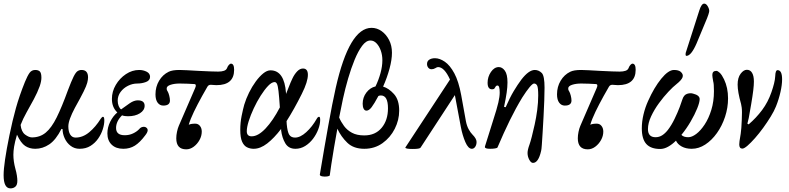

<svg xmlns="http://www.w3.org/2000/svg" viewBox="-48 -812 4363 1062"><path d="M10 230Q-28 230 -28 157Q-28 125 -20 70Q-12 15 4 -63Q21 -146 40 -214Q59 -282 90 -359Q104 -393 115.5 -409Q127 -425 147 -425Q164 -425 172.5 -416.5Q181 -408 181 -382Q181 -363 172 -336Q159 -300 139 -263Q119 -226 99 -190.5Q79 -155 66 -121Q70 -83 91 -67.5Q112 -52 129 -52Q173 -52 205 -78.5Q237 -105 265.5 -162.5Q294 -220 327 -311Q347 -364 359 -388Q371 -412 381 -418.5Q391 -425 403 -425Q439 -425 439 -384Q439 -371 434.5 -354Q430 -337 414.5 -305.5Q399 -274 366 -215Q349 -183 339.5 -157Q330 -131 330 -113Q330 -84 340.5 -67.5Q351 -51 370 -51Q410 -51 445.5 -80.5Q481 -110 509 -155Q516 -166 522 -166Q529 -166 529 -145Q529 -124 520.5 -97Q512 -70 495 -45.5Q478 -21 452.5 -5Q427 11 392 11Q364 11 342.5 -5.5Q321 -22 309.5 -47.5Q298 -73 298 -98L292 -99Q261 -38 224.5 -13.5Q188 11 147 11Q115 11 91 -5Q67 -21 46 -67Q34 -26 30 -1Q26 24 26 44Q26 80 37 121Q43 142 45.5 159.5Q48 177 48 188Q48 211 37 220.5Q26 230 10 230Z M634 11Q593 11 569.5 -12Q546 -35 546 -74Q546 -107 561.5 -138.5Q577 -170 601 -190Q571 -218 571 -265Q571 -306 592.5 -342.5Q614 -379 648.5 -402Q683 -425 722 -425Q744 -425 763 -415.5Q782 -406 782 -387Q782 -367 759.5 -358.5Q737 -350 711 -350Q685 -350 660 -337.5Q635 -325 619 -303.5Q603 -282 603 -255Q603 -239 608.5 -225.5Q614 -212 622 -207Q645 -224 669 -240.5Q693 -257 714 -257Q752 -257 752 -227Q752 -202 726 -185.5Q700 -169 660 -169Q653 -169 644 -170Q635 -171 627 -174Q594 -141 594 -104Q594 -64 642 -64Q667 -64 688 -74Q709 -84 722 -98Q730 -108 741.5 -110Q753 -112 760 -107Q780 -94 755 -63Q726 -24 698 -6.5Q670 11 634 11Z M982 14Q927 14 927 -47Q927 -64 931 -83Q935 -102 941 -116L1031 -324Q1041 -346 1027 -347Q1010 -348 989 -349Q968 -350 946 -350Q917 -350 895.5 -343Q874 -336 874 -323Q874 -320 874.5 -316.5Q875 -313 879 -307Q884 -299 888 -283.5Q892 -268 892 -256Q892 -228 855 -228Q836 -228 824 -244Q812 -260 812 -290Q812 -332 832 -365.5Q852 -399 885 -415Q905 -425 945 -425Q961 -425 987 -423.5Q1013 -422 1050 -420Q1088 -418 1117 -417Q1146 -416 1159 -416Q1178 -416 1191 -420.5Q1204 -425 1208 -436Q1212 -447 1218.5 -453.5Q1225 -460 1229 -460Q1247 -460 1247 -426Q1247 -341 1149 -341Q1140 -341 1133 -342Q1126 -343 1118 -343Q1105 -343 1099 -332L1070 -281Q1044 -234 1024.5 -193.5Q1005 -153 996 -122Q1008 -128 1032 -128Q1048 -128 1058 -115.5Q1068 -103 1068 -84Q1068 -60 1055.5 -37.5Q1043 -15 1023.5 -0.5Q1004 14 982 14Z M1355 11Q1335 11 1318 2.5Q1301 -6 1291 -28.5Q1281 -51 1281 -94Q1281 -134 1288.5 -171Q1296 -208 1303 -233Q1313 -266 1329.5 -299.5Q1346 -333 1366.5 -361Q1387 -389 1408 -406Q1429 -423 1448 -423Q1525 -423 1534 -297Q1534 -295 1534 -292Q1543 -313 1551 -335Q1559 -356 1570 -379Q1581 -402 1596 -417.5Q1611 -433 1628 -433Q1655 -433 1655 -398Q1655 -380 1647 -354Q1639 -328 1621 -292Q1600 -250 1579 -212.5Q1558 -175 1537 -142Q1537 -133 1538 -125Q1542 -82 1552 -66.5Q1562 -51 1584 -51Q1613 -51 1646 -81Q1679 -111 1704 -155Q1710 -166 1717 -166Q1723 -166 1723 -149Q1723 -125 1712.5 -97Q1702 -69 1683.5 -44.5Q1665 -20 1640 -4.5Q1615 11 1586 11Q1548 11 1530 -19.5Q1512 -50 1507 -91Q1507 -95 1507 -99Q1468 -48 1430 -18.5Q1392 11 1355 11ZM1317 -86Q1317 -58 1344 -58Q1380 -58 1421 -101.5Q1462 -145 1500 -218Q1496 -278 1492.5 -308Q1489 -338 1484 -348Q1479 -358 1471 -358Q1455 -358 1435 -337Q1415 -316 1394 -283Q1373 -250 1355.5 -212.5Q1338 -175 1327.5 -141.5Q1317 -108 1317 -86Z M1776 158Q1775 162 1761.5 164Q1748 166 1734.5 163.5Q1721 161 1721 154Q1746 4 1768 -118.5Q1790 -241 1809 -326Q1884 -658 2007 -658Q2037 -658 2062.5 -640Q2088 -622 2104 -591Q2120 -560 2120 -520Q2120 -482 2106.5 -432Q2093 -382 2071 -333Q2102 -324 2131 -292Q2160 -260 2160 -200Q2160 -148 2135.5 -99.5Q2111 -51 2067.5 -20Q2024 11 1967 11Q1908 11 1873.5 -22Q1839 -55 1818 -100Q1808 -47 1799.5 5Q1791 57 1784.5 98Q1778 139 1776 158ZM1829 -167 1828 -162Q1838 -138 1855 -115Q1872 -92 1899 -77.5Q1926 -63 1967 -63Q2028 -63 2063 -105Q2098 -147 2098 -213Q2098 -284 2059 -284Q2051 -284 2045 -281Q2022 -238 2007.5 -219Q1993 -200 1979 -200Q1969 -200 1963.5 -210.5Q1958 -221 1958 -238Q1958 -273 1978.5 -300Q1999 -327 2029 -334Q2046 -369 2056.5 -407Q2067 -445 2067 -479Q2067 -507 2058.5 -531.5Q2050 -556 2035 -572Q2020 -588 2001 -588Q1977 -588 1955 -558.5Q1933 -529 1913.5 -481.5Q1894 -434 1877.5 -377.5Q1861 -321 1849 -265.5Q1837 -210 1829 -167Z M2234 12Q2194 12 2194 4L2441 -372Q2410 -441 2375 -441Q2369 -441 2360 -435Q2350 -429 2339 -429Q2328 -429 2321 -437.5Q2314 -446 2314 -458Q2314 -474 2326.5 -482Q2339 -490 2358 -490Q2384 -490 2412.5 -470.5Q2441 -451 2465 -406.5Q2489 -362 2503 -286L2529 -142Q2534 -116 2544 -97.5Q2554 -79 2565 -68Q2588 -45 2588 -27Q2588 -11 2580.5 0Q2573 11 2562 11Q2542 11 2526 -26Q2510 -63 2501 -110L2468 -286L2278 5Q2273 12 2234 12Z M2900 89Q2889 89 2879.5 71.5Q2870 54 2870 34Q2870 17 2881 -13Q2886 -27 2893.5 -56Q2901 -85 2909.5 -123.5Q2918 -162 2923.5 -203.5Q2929 -245 2929 -284Q2929 -328 2923 -339Q2917 -350 2906 -350Q2898 -350 2881 -329.5Q2864 -309 2841 -273Q2805 -214 2771.5 -145.5Q2738 -77 2704 3Q2703 7 2690.5 9Q2678 11 2663 11Q2634 11 2634 1Q2634 -2 2635 -4L2678 -141Q2701 -212 2708.5 -245Q2716 -278 2716 -300Q2716 -339 2704 -339Q2697 -339 2694 -334Q2691 -329 2687.5 -323.5Q2684 -318 2674 -318Q2649 -318 2649 -354Q2649 -387 2667.5 -414Q2686 -441 2711 -441Q2730 -441 2744.5 -421Q2759 -401 2759 -356Q2759 -331 2754.5 -299.5Q2750 -268 2740 -221L2749 -219Q2772 -272 2793.5 -308Q2815 -344 2836 -372Q2877 -425 2910 -425Q2932 -425 2949 -408Q2964 -392 2964 -327Q2964 -298 2962.5 -255.5Q2961 -213 2958.5 -167.5Q2956 -122 2953.5 -80.5Q2951 -39 2949 -11Q2947 17 2945 23Q2930 89 2900 89Z M3203 14Q3148 14 3148 -47Q3148 -64 3152 -83Q3156 -102 3162 -116L3252 -324Q3262 -346 3248 -347Q3231 -348 3210 -349Q3189 -350 3167 -350Q3138 -350 3116.5 -343Q3095 -336 3095 -323Q3095 -320 3095.5 -316.5Q3096 -313 3100 -307Q3105 -299 3109 -283.5Q3113 -268 3113 -256Q3113 -228 3076 -228Q3057 -228 3045 -244Q3033 -260 3033 -290Q3033 -332 3053 -365.5Q3073 -399 3106 -415Q3126 -425 3166 -425Q3182 -425 3208 -423.5Q3234 -422 3271 -420Q3309 -418 3338 -417Q3367 -416 3380 -416Q3399 -416 3412 -420.5Q3425 -425 3429 -436Q3433 -447 3439.5 -453.5Q3446 -460 3450 -460Q3468 -460 3468 -426Q3468 -341 3370 -341Q3361 -341 3354 -342Q3347 -343 3339 -343Q3326 -343 3320 -332L3291 -281Q3265 -234 3245.5 -193.5Q3226 -153 3217 -122Q3229 -128 3253 -128Q3269 -128 3279 -115.5Q3289 -103 3289 -84Q3289 -60 3276.5 -37.5Q3264 -15 3244.5 -0.5Q3225 14 3203 14Z M3604 12Q3552 12 3527 -15.5Q3502 -43 3502 -102Q3502 -140 3511.5 -179.5Q3521 -219 3537 -254Q3570 -328 3609.5 -376.5Q3649 -425 3680 -425Q3705 -425 3717 -415Q3733 -401 3727.5 -385Q3722 -369 3693 -346Q3676 -333 3649.5 -305Q3623 -277 3597 -241.5Q3571 -206 3553.5 -168.5Q3536 -131 3536 -98Q3536 -53 3578 -53Q3598 -53 3614.5 -63.5Q3631 -74 3646 -93Q3666 -119 3683 -154Q3700 -189 3711.5 -219.5Q3723 -250 3726 -261Q3734 -287 3752.5 -293Q3771 -299 3786 -294Q3822 -285 3822 -264Q3822 -246 3808.5 -212.5Q3795 -179 3772 -139.5Q3749 -100 3721 -66Q3733 -53 3759 -53Q3779 -53 3803 -71Q3827 -89 3849.5 -123Q3872 -157 3886.5 -204Q3901 -251 3901 -308Q3901 -328 3900 -341.5Q3899 -355 3897 -361Q3892 -388 3892 -397Q3892 -420 3914 -420Q3922 -420 3933.5 -409Q3945 -398 3957 -373Q3979 -327 3979 -268Q3979 -216 3962.5 -166Q3946 -116 3917.5 -76Q3889 -36 3853 -12.5Q3817 11 3778 11Q3746 11 3723 -1.5Q3700 -14 3691 -34Q3670 -13 3647.5 -0.5Q3625 12 3604 12ZM3749 -503Q3744 -503 3744 -511Q3744 -517 3745 -520L3820 -754Q3832 -792 3847 -792Q3858 -792 3866.5 -777.5Q3875 -763 3875 -751Q3875 -746 3870 -730.5Q3865 -715 3852 -685L3805 -572Q3775 -503 3749 -503Z M4058 10Q4041 10 4041 -13Q4041 -22 4042.5 -32Q4044 -42 4049 -72Q4051 -83 4052.5 -104.5Q4054 -126 4055 -150Q4056 -174 4056 -190Q4056 -207 4054.5 -217.5Q4053 -228 4051 -237Q4032 -304 4032 -344Q4032 -382 4048.5 -404Q4065 -426 4083 -426Q4102 -426 4112 -409Q4122 -392 4122 -361Q4122 -342 4118.5 -312.5Q4115 -283 4107 -236Q4098 -181 4093.5 -159Q4089 -137 4086 -128L4093 -124Q4135 -160 4167.5 -203.5Q4200 -247 4219 -302Q4228 -328 4233.5 -350Q4239 -372 4240 -391Q4241 -424 4253 -424Q4278 -424 4278 -373Q4278 -343 4269 -303Q4260 -263 4244 -223Q4234 -198 4215 -167Q4196 -136 4173.5 -105Q4151 -74 4128 -48Q4105 -22 4086.5 -6Q4068 10 4058 10Z"/></svg>

Font: Junicode Two Beta Condensed
Style: Italic
Weight: 400
Width: 3
Italic angle: -9°
Version: Version 1.053; ttfautohint (v1.8.4)